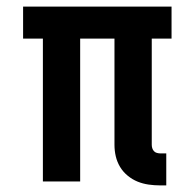

<svg xmlns="http://www.w3.org/2000/svg" viewBox="-20 -550 590 582"><path d="M484 12H466Q448 12 430.5 9.5Q413 7 397 0.5Q381 -6 367 -17.5Q353 -29 344 -44Q335 -59 331 -76Q327 -93 327 -111V-433H223V0H110V-433H50V-530H500V-433H440V-111Q440 -106 441.5 -101Q443 -96 446.5 -92Q450 -88 455.5 -86.5Q461 -85 466 -85H484Z"/></svg>

Font: Lode
Style: Bold
Weight: 700
Monospace: yes
Designer: Belleve Invis
Foundry: Belleve Invis
Version: Version 29.2.0; ttfautohint (v1.8.3)